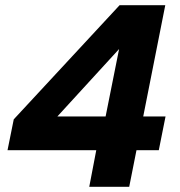

<svg xmlns="http://www.w3.org/2000/svg" viewBox="-20 -720 695 740"><path d="M351 -141H9L33 -260L441 -700H617L532 -271H618L592 -141H506L478 0H324ZM387 -271 439 -531 201 -271Z"/></svg>

Font: Albert Sans ExtraBold
Style: Italic
Weight: 800
Italic angle: -11.25°
Designer: Andreas Rasmussen
Foundry: a.Foundry
Version: Version 1.025